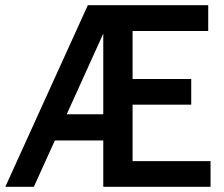

<svg xmlns="http://www.w3.org/2000/svg" viewBox="-28 -720 864 740"><path d="M-7.5 0 310.5 -700H774.5V-600.5H483V-415.5H709V-316.5H483V-99H783.5V0H370V-590.5L102.5 0ZM154.5 -178.5V-279.5H403.5V-178.5Z"/></svg>

Font: Cabin SemiCondensedMedium
Style: Regular
Weight: 500
Width: 4
Designer: Pablo Impallari
Foundry: Pablo Impallari. http://www.impallari.com Igino Marini. http://www.ikern.com
Version: Version 3.001